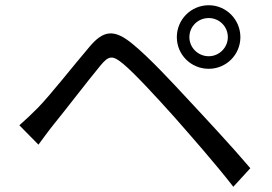

<svg xmlns="http://www.w3.org/2000/svg" viewBox="-20 -742 1040 734"><path d="M704 -600C704 -641 737 -673 778 -673C818 -673 851 -641 851 -600C851 -560 818 -527 778 -527C737 -527 704 -560 704 -600ZM656 -600C656 -533 710 -479 778 -479C845 -479 899 -533 899 -600C899 -667 845 -722 778 -722C710 -722 656 -667 656 -600ZM54 -263 127 -189C142 -209 164 -240 185 -266C230 -321 314 -431 362 -489C396 -531 410 -532 452 -497C495 -461 578 -371 647 -294C711 -221 802 -118 872 -28L937 -99C864 -185 762 -294 695 -366C631 -435 549 -523 488 -573C416 -633 375 -626 322 -563C259 -489 172 -378 124 -329C98 -303 79 -285 54 -263Z"/></svg>

Font: Noto Sans Mono CJK SC Regular
Style: Regular
Weight: 400
Designer: Ryoko NISHIZUKA (kana & ideographs); Paul D. Hunt (Latin, Greek & Cyrillic); Wenlong ZHANG (bopomofo); Sandoll Communica
Foundry: Adobe Systems Incorporated
Version: Version 1.005;PS 1.005;hotconv 1.0.96;makeotf.lib2.5.65012